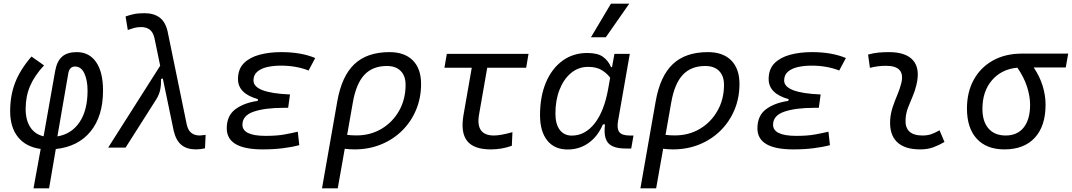

<svg xmlns="http://www.w3.org/2000/svg" viewBox="-20 -815 5917 1060"><path d="M251 224.6H165L204.6 7.3Q123 -3.9 79.6 -57.9Q36.1 -111.8 36.1 -200.7Q36.1 -288.6 64 -359.9Q91.8 -431.2 153.8 -502.9L223.1 -454.1Q169.9 -396.5 145.8 -339.6Q121.6 -282.7 121.6 -213.4Q121.6 -151.4 147.5 -112.3Q173.3 -73.2 220.7 -62.5L284.7 -423.8Q294.4 -477.5 323 -502.4Q351.6 -527.3 403.3 -527.3Q472.7 -527.3 510.7 -472.2Q548.8 -417 548.8 -315.4Q548.8 -173.8 480.2 -89.6Q411.6 -5.4 288.1 7.8ZM296.9 -62Q375.5 -75.2 419.4 -140.9Q463.4 -206.5 463.4 -314Q463.4 -371.6 445.8 -409.7Q428.2 -447.8 394.5 -447.8Q363.3 -447.8 356.9 -409.2Z M1061.5 9.8Q1012.2 9.8 981.9 -14.6Q951.7 -39.1 939 -92.8L878.9 -381.8L869.1 -378.9Q870.1 -347.7 864.7 -320.6Q859.4 -293.5 843.3 -267.6L673.3 0H577.1L864.3 -452.1L832.5 -606Q824.7 -638.2 805.9 -651.9Q787.1 -665.5 760.3 -665.5Q737.8 -665.5 720.9 -660.9Q704.1 -656.2 685.5 -649.4L673.3 -724.1Q693.4 -731.4 717.5 -736.8Q741.7 -742.2 777.3 -742.2Q828.6 -742.2 860.8 -718.5Q893.1 -694.8 905.3 -641.6L1011.2 -126.5Q1018.6 -94.7 1036.9 -80.8Q1055.2 -66.9 1083.5 -66.9Q1089.4 -66.9 1115.2 -70.3L1111.8 3.9Q1086.4 9.8 1061.5 9.8Z M1430.2 9.8Q1231.9 9.8 1231.9 -106.4Q1231.9 -176.8 1279.8 -212.2Q1327.6 -247.6 1402.3 -257.8L1404.3 -267.6Q1293.9 -298.3 1293.9 -378.4Q1293.9 -433.6 1326.4 -466.1Q1358.9 -498.5 1413.1 -512.9Q1467.3 -527.3 1532.7 -527.3Q1642.6 -527.3 1720.2 -494.6L1683.6 -425.8Q1615.2 -452.6 1530.3 -452.6Q1490.7 -452.6 1456.3 -445.1Q1421.9 -437.5 1400.6 -419.4Q1379.4 -401.4 1379.4 -370.6Q1379.4 -301.8 1581.1 -293.5L1570.8 -219.7H1544.9Q1442.4 -219.7 1380.4 -198.5Q1318.4 -177.2 1318.4 -126.5Q1318.4 -64.9 1447.3 -64.9Q1507.8 -64.9 1549.6 -72.5Q1591.3 -80.1 1624 -87.9L1632.3 -13.7Q1592.3 -2.9 1541.3 3.4Q1490.2 9.8 1430.2 9.8Z M2130.4 -527.3Q2213.4 -527.3 2259 -481.7Q2304.7 -436 2304.7 -351.6Q2304.7 -274.4 2277.1 -208.5Q2249.5 -142.6 2199.7 -93.5Q2149.9 -44.4 2083 -17.3Q2016.1 9.8 1937.5 9.8Q1911.1 9.8 1883.3 6.3L1844.7 224.6H1757.8L1841.8 -253.9Q1866.2 -394.5 1936.5 -460.9Q2006.8 -527.3 2130.4 -527.3ZM1896.5 -70.3Q1920.4 -67.4 1948.2 -67.4Q2025.4 -67.4 2086.7 -104Q2147.9 -140.6 2183.6 -203.9Q2219.2 -267.1 2219.2 -346.7Q2219.2 -396 2192.1 -423.3Q2165 -450.7 2115.7 -450.7Q2037.6 -450.7 1991.9 -402.1Q1946.3 -353.5 1928.2 -250.5Z M2689 9.8Q2595.7 9.8 2558.8 -37.1Q2522 -84 2539.1 -181.2L2584.5 -440.9H2433.6L2446.8 -517.6H2897.9L2884.8 -440.9H2669.9L2625 -184.1Q2604 -66.9 2707 -66.9Q2743.7 -66.9 2809.1 -85.4L2805.7 -10.3Q2751.5 9.8 2689 9.8Z M3358.9 -444.3 3372.1 -517.6H3457L3392.1 -147Q3384.8 -105.5 3398.9 -86.2Q3413.1 -66.9 3455.6 -66.9H3477.5L3464.8 4.9H3434.1Q3363.8 4.9 3337.4 -25.9Q3311 -56.6 3320.3 -128.4H3308.6Q3280.3 -62 3229.7 -25.9Q3179.2 10.3 3113.8 10.3Q3041 10.3 3001.2 -39.6Q2961.4 -89.4 2961.4 -179.2Q2961.4 -282.2 2993.9 -359.4Q3026.4 -436.5 3085.2 -479.5Q3144 -522.5 3222.2 -522.5Q3279.3 -522.5 3308.6 -501.5Q3337.9 -480.5 3353.5 -444.3ZM3227.1 -445.8Q3173.3 -445.8 3132.6 -411.9Q3091.8 -377.9 3069.1 -319.8Q3046.4 -261.7 3046.4 -188Q3046.4 -129.9 3070.3 -98.1Q3094.2 -66.4 3137.2 -66.4Q3209.5 -66.4 3262.5 -133.1Q3315.4 -199.7 3337.9 -325.7L3348.6 -386.2Q3331.5 -409.7 3302.5 -427.7Q3273.4 -445.8 3227.1 -445.8ZM3242.7 -609.4 3353 -794.9H3454.1L3324.7 -609.4Z M3888.2 -527.3Q3971.2 -527.3 4016.8 -481.7Q4062.5 -436 4062.5 -351.6Q4062.5 -274.4 4034.9 -208.5Q4007.3 -142.6 3957.5 -93.5Q3907.7 -44.4 3840.8 -17.3Q3773.9 9.8 3695.3 9.8Q3668.9 9.8 3641.1 6.3L3602.5 224.6H3515.6L3599.6 -253.9Q3624 -394.5 3694.3 -460.9Q3764.6 -527.3 3888.2 -527.3ZM3654.3 -70.3Q3678.2 -67.4 3706.1 -67.4Q3783.2 -67.4 3844.5 -104Q3905.8 -140.6 3941.4 -203.9Q3977.1 -267.1 3977.1 -346.7Q3977.1 -396 3950 -423.3Q3922.9 -450.7 3873.5 -450.7Q3795.4 -450.7 3749.8 -402.1Q3704.1 -353.5 3686 -250.5Z M4359.9 9.8Q4161.6 9.8 4161.6 -106.4Q4161.6 -176.8 4209.5 -212.2Q4257.3 -247.6 4332 -257.8L4334 -267.6Q4223.6 -298.3 4223.6 -378.4Q4223.6 -433.6 4256.1 -466.1Q4288.6 -498.5 4342.8 -512.9Q4397 -527.3 4462.4 -527.3Q4572.3 -527.3 4649.9 -494.6L4613.3 -425.8Q4544.9 -452.6 4460 -452.6Q4420.4 -452.6 4386 -445.1Q4351.6 -437.5 4330.3 -419.4Q4309.1 -401.4 4309.1 -370.6Q4309.1 -301.8 4510.7 -293.5L4500.5 -219.7H4474.6Q4372.1 -219.7 4310.1 -198.5Q4248 -177.2 4248 -126.5Q4248 -64.9 4377 -64.9Q4437.5 -64.9 4479.2 -72.5Q4521 -80.1 4553.7 -87.9L4562 -13.7Q4522 -2.9 4470.9 3.4Q4419.9 9.8 4359.9 9.8Z M5167 -95.7 5194.3 -31.2Q5165.5 -14.2 5133.5 -2.2Q5101.6 9.8 5060.1 9.8Q4973.6 9.8 4931.6 -31.7Q4889.6 -73.2 4894.5 -153.3Q4897 -189.9 4908.7 -224.6Q4920.4 -259.3 4934.3 -292Q4948.2 -324.7 4955.6 -355Q4980 -451.7 4872.1 -451.7Q4825.7 -451.7 4782.7 -440.4L4772.5 -513.7Q4801.3 -522 4830.1 -524.7Q4858.9 -527.3 4887.7 -527.3Q4982.4 -527.3 5021.7 -481Q5061 -434.6 5039.1 -345.2Q5030.8 -310.5 5017.6 -280.5Q5004.4 -250.5 4993.2 -221.2Q4981.9 -191.9 4979.5 -157.7Q4973.6 -66.9 5072.8 -66.9Q5099.1 -66.9 5119.4 -73.5Q5139.6 -80.1 5167 -95.7Z M5524.9 9.8Q5426.3 9.8 5372.3 -49.3Q5318.4 -108.4 5318.4 -215.8Q5318.4 -307.1 5356.2 -375.2Q5394 -443.4 5462.2 -481.2Q5530.3 -519 5621.6 -519H5877.4L5863.8 -442.4H5687Q5720.2 -393.1 5736.3 -340.8Q5752.4 -288.6 5752.4 -236.8Q5752.4 -119.1 5693.1 -54.7Q5633.8 9.8 5524.9 9.8ZM5596.7 -441.4Q5508.8 -433.1 5456.3 -371.8Q5403.8 -310.5 5403.8 -213.9Q5403.8 -144 5437.5 -105.5Q5471.2 -66.9 5532.2 -66.9Q5596.7 -66.9 5631.8 -111.3Q5667 -155.8 5667 -236.8Q5667 -283.2 5650.1 -335.9Q5633.3 -388.7 5596.7 -441.4Z"/></svg>

Font: Cascadia Mono PL SemiLight
Style: Italic
Weight: 350
Italic angle: -10°
Monospace: yes
Designer: Aaron Bell
Foundry: Saja Typeworks
Version: Version 2404.023; ttfautohint (v1.8.4)